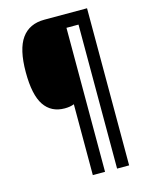

<svg xmlns="http://www.w3.org/2000/svg" viewBox="-130 -933 805 1047"><g transform="rotate(-15 272.5 -409.5)"><path d="M466 34H398V-779H330V34H261V-366Q239 -357 208 -357Q132 -357 92.5 -415.5Q53 -474 53 -602Q53 -732 96.5 -792.5Q140 -853 225 -853H466Z"/></g></svg>

Font: Noto Sans Kannada UI Condensed SemiBold
Style: Regular
Weight: 600
Width: 3
Designer: Jelle Bosma - Monotype Design Team
Foundry: Monotype Imaging Inc.
Version: Version 2.005; ttfautohint (v1.8.4.7-5d5b)